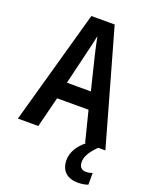

<svg xmlns="http://www.w3.org/2000/svg" viewBox="-171 -806 891 1130"><g transform="rotate(20 274.0 -240.5)"><path d="M421 0H426C382 34 352 82 352 130C352 194 388 234 461 234C488 234 508 229 523 224V150C513 154 501 158 482 158C456 158 440 141 440 112C440 77 459 44 503 0H548L346 -715H200L0 0H128L176 -191H373ZM299 -501 349 -297H199L248 -502C255 -531 268 -583 274 -616C280 -582 290 -540 299 -501Z"/></g></svg>

Font: Noto Sans Sinhala UI Condensed SemiBold
Style: Regular
Weight: 600
Width: 3
Designer: Jelle Bosma - Monotype Design Team
Foundry: Monotype Imaging Inc.
Version: Version 2.006